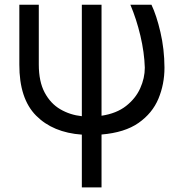

<svg xmlns="http://www.w3.org/2000/svg" viewBox="-20 -566 757 819"><path d="M62.5 -545.9H145.5V-291Q145.5 -217.8 170.7 -170.9Q195.8 -124 237.3 -99.9Q278.8 -75.7 329.1 -70.3V-545.9H413.1V-72.3Q477.1 -82 517.8 -114Q558.6 -146 578.1 -189.5Q597.7 -232.9 597.7 -277.3Q595.7 -342.3 578.9 -413.6Q562 -484.9 536.1 -545.9H626Q647.5 -501 664.3 -429Q681.2 -356.9 681.6 -277.3Q681.6 -207 655.8 -145Q629.9 -83 571 -41.7Q512.2 -0.5 413.1 7.8V233.4H329.1V8.3Q205.6 -0.5 133.8 -73Q62 -145.5 62.5 -291Z"/></svg>

Font: Inter Display
Style: Regular
Weight: 400
Designer: Rasmus Andersson
Foundry: rsms
Version: Version 4.000;git-37864ae